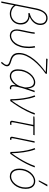

<svg xmlns="http://www.w3.org/2000/svg" viewBox="1397 -2171 960 3794"><g transform="rotate(90 1877.0 -274.0)"><path d="M8 180 146 -512Q166 -610 214 -672Q262 -734 338 -734Q394 -734 434 -698Q474 -662 474 -590Q474 -525 433.5 -470.5Q393 -416 316 -382V-378Q382 -369 423 -325Q464 -281 464 -204Q464 -142 436 -93Q408 -44 359 -16Q310 12 248 12Q219 12 187 2Q155 -8 127.5 -26.5Q100 -45 84 -72Q73 -8 61 53Q49 114 36 180ZM250 -14Q303 -14 345 -38.5Q387 -63 411.5 -105Q436 -147 436 -198Q436 -272 394.5 -314Q353 -356 288 -356Q277 -356 266 -355Q255 -354 242 -352L238 -380Q310 -397 356 -431Q402 -465 424 -506Q446 -547 446 -584Q446 -649 415 -678.5Q384 -708 336 -708Q279 -708 237 -659Q195 -610 172 -502Q152 -406 132 -307.5Q112 -209 92 -104Q109 -71 136.5 -51.5Q164 -32 194.5 -23Q225 -14 250 -14Z M686 12Q650 12 621.5 -3Q593 -18 576.5 -49Q560 -80 560 -128Q560 -148 566 -182.5Q572 -217 581 -259Q590 -301 599 -343Q608 -385 614 -420.5Q620 -456 620 -478L648 -480Q648 -460 641.5 -423.5Q635 -387 626 -342.5Q617 -298 608 -255.5Q599 -213 592.5 -180Q586 -147 586 -134Q586 -67 616 -40.5Q646 -14 688 -14Q722 -14 759 -34Q796 -54 828.5 -96.5Q861 -139 881.5 -206.5Q902 -274 902 -368Q902 -392 898.5 -424.5Q895 -457 890 -480L918 -488Q923 -463 926.5 -430.5Q930 -398 930 -374Q930 -271 907.5 -197.5Q885 -124 848.5 -78Q812 -32 769.5 -10Q727 12 686 12Z M1224 186 1202 172Q1227 146 1244.5 120.5Q1262 95 1262 70Q1262 52 1242 37Q1222 22 1160 4Q1119 -8 1089 -28.5Q1059 -49 1042.5 -82Q1026 -115 1026 -164Q1026 -244 1060.5 -320.5Q1095 -397 1151 -466.5Q1207 -536 1272.5 -593.5Q1338 -651 1400 -694V-698Q1361 -700 1313 -702Q1265 -704 1218.5 -705Q1172 -706 1138 -706L1144 -734L1440 -720L1435 -695Q1368 -648 1301 -588Q1234 -528 1178 -459Q1122 -390 1088 -317Q1054 -244 1054 -170Q1054 -122 1070.5 -92Q1087 -62 1115.5 -45Q1144 -28 1180 -18Q1234 -3 1262 15Q1290 33 1290 66Q1290 88 1280 109Q1270 130 1254.5 149.5Q1239 169 1224 186Z M1484 12Q1424 12 1387 -28Q1350 -68 1350 -146Q1350 -220 1373 -283Q1396 -346 1434 -392.5Q1472 -439 1517.5 -464.5Q1563 -490 1608 -490Q1665 -490 1692 -454.5Q1719 -419 1728 -350H1732L1772 -478H1803Q1781 -418 1760 -357Q1739 -296 1722.5 -239.5Q1706 -183 1696 -137Q1686 -91 1686 -62Q1686 -43 1692.5 -28.5Q1699 -14 1721 -14Q1727 -14 1732 -15.5Q1737 -17 1740 -18L1746 6Q1738 9 1732 10.5Q1726 12 1715 12Q1693 12 1676.5 -1Q1660 -14 1660 -46Q1660 -55 1661.5 -70.5Q1663 -86 1664 -102H1660Q1626 -48 1578.5 -18Q1531 12 1484 12ZM1486 -14Q1516 -14 1547.5 -30.5Q1579 -47 1607.5 -75Q1636 -103 1656.5 -136Q1677 -169 1685 -202L1708 -288Q1708 -378 1682 -421Q1656 -464 1606 -464Q1566 -464 1525.5 -439.5Q1485 -415 1451.5 -372Q1418 -329 1398 -272.5Q1378 -216 1378 -152Q1378 -83 1406.5 -48.5Q1435 -14 1486 -14Z M1941 0Q1940 -86 1931.5 -171.5Q1923 -257 1906.5 -335.5Q1890 -414 1864 -480L1890 -490Q1910 -440 1924 -381Q1938 -322 1947 -260Q1956 -198 1960.5 -138.5Q1965 -79 1966 -28H1970Q2018 -94 2065.5 -171.5Q2113 -249 2153 -329.5Q2193 -410 2218 -484L2246 -478Q2216 -396 2174.5 -314.5Q2133 -233 2083 -153.5Q2033 -74 1976 4Z M2408 8Q2389 8 2377.5 -1Q2366 -10 2366 -28Q2366 -33 2367.5 -40Q2369 -47 2370 -54L2448 -452H2280L2284 -474L2348 -478H2652L2646 -452H2476Q2452 -339 2433.5 -247.5Q2415 -156 2404.5 -99Q2394 -42 2394 -32Q2394 -25 2399.5 -21.5Q2405 -18 2414 -18Q2422 -18 2429.5 -19.5Q2437 -21 2445 -22L2449 2Q2435 5 2427 6.5Q2419 8 2408 8Z M2718 8Q2703 8 2692.5 -1Q2682 -10 2682 -28Q2682 -33 2683.5 -40Q2685 -47 2686 -54L2772 -478H2800Q2775 -360 2754.5 -263Q2734 -166 2722 -104.5Q2710 -43 2710 -32Q2710 -25 2714 -21.5Q2718 -18 2725 -18Q2728 -18 2731.5 -18.5Q2735 -19 2742 -22L2746 2Q2739 5 2732.5 6.5Q2726 8 2718 8Z M2983 0Q2982 -86 2973.5 -171.5Q2965 -257 2948.5 -335.5Q2932 -414 2906 -480L2932 -490Q2952 -440 2966 -381Q2980 -322 2989 -260Q2998 -198 3002.5 -138.5Q3007 -79 3008 -28H3012Q3060 -94 3107.5 -171.5Q3155 -249 3195 -329.5Q3235 -410 3260 -484L3288 -478Q3258 -396 3216.5 -314.5Q3175 -233 3125 -153.5Q3075 -74 3018 4Z M3466 12Q3418 12 3383.5 -10Q3349 -32 3330.5 -74Q3312 -116 3312 -176Q3312 -243 3332.5 -300Q3353 -357 3388.5 -399.5Q3424 -442 3468 -466Q3512 -490 3558 -490Q3606 -490 3640.5 -468Q3675 -446 3693.5 -404Q3712 -362 3712 -302Q3712 -235 3691.5 -178Q3671 -121 3635.5 -78.5Q3600 -36 3556.5 -12Q3513 12 3466 12ZM3468 -14Q3508 -14 3546.5 -36.5Q3585 -59 3616 -98Q3647 -137 3665.5 -188Q3684 -239 3684 -296Q3684 -379 3650.5 -421.5Q3617 -464 3556 -464Q3516 -464 3477.5 -441.5Q3439 -419 3408 -380Q3377 -341 3358.5 -290Q3340 -239 3340 -182Q3340 -100 3373.5 -57Q3407 -14 3468 -14ZM3542 -560 3630 -730H3660L3662 -726L3566 -560Z"/></g></svg>

Font: Source Sans 3 ExtraLight
Style: Italic
Weight: 250
Italic angle: -11°
Designer: Paul D. Hunt
Foundry: Adobe
Version: Version 3.046;hotconv 1.0.118;makeotfexe 2.5.65603